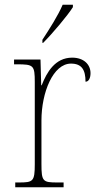

<svg xmlns="http://www.w3.org/2000/svg" viewBox="-20 -786 413 806"><path d="M158 -619V-606H161C201 -646 264 -721 286 -756V-766H243C224 -721 188 -665 158 -619ZM44 0H247V-20H221C160 -20 154 -24 154 -97V-280C154 -398 203 -519 278 -519C323 -519 339 -493 339 -443C353 -443 360 -459 360 -479C360 -515 332 -544 283 -544C211 -544 176 -482 155 -428H153L150 -536H39V-516H51C121 -516 126 -512 126 -441V-97C126 -24 119 -20 59 -20H44Z"/></svg>

Font: Noto Serif Armenian SemiCondensed Thin
Style: Regular
Weight: 100
Width: 4
Designer: Monotype Design Team
Foundry: Monotype Imaging Inc.
Version: Version 2.008